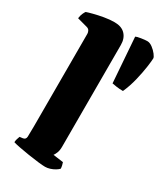

<svg xmlns="http://www.w3.org/2000/svg" viewBox="-209 -880 824 960"><g transform="rotate(30 203.0 -400.0)"><path d="M218 0Q205 0 178 -3Q151 -6 119.5 -11Q88 -16 62 -21Q36 -26 24 -30Q24 -38 27 -48.5Q30 -59 33 -66L50 -68Q67 -70 68 -87Q69 -104 69 -147V-682Q69 -690 64.5 -698.5Q60 -707 49 -710L-10 -726Q-8 -743 -2.5 -755Q3 -767 7 -772Q18 -776 43 -782.5Q68 -789 99 -794.5Q130 -800 159 -800Q199 -800 220.5 -777.5Q242 -755 242 -717V-129Q242 -108 236 -93.5Q230 -79 225 -73L284 -65Q286 -60 288.5 -49.5Q291 -39 291 -31Q285 -24 272.5 -16.5Q260 -9 245.5 -4.5Q231 0 218 0ZM366 -523Q345 -523 328.5 -525.5Q312 -528 302 -530L283 -789Q290 -793 312.5 -796.5Q335 -800 347 -800Q362 -800 378 -788Q394 -776 405 -761.5Q416 -747 416 -740Q416 -728 411 -691.5Q406 -655 395 -609Q384 -563 366 -523Z"/></g></svg>

Font: Texturina Medium 12pt Black
Style: Regular
Weight: 900
Version: Version 1.002